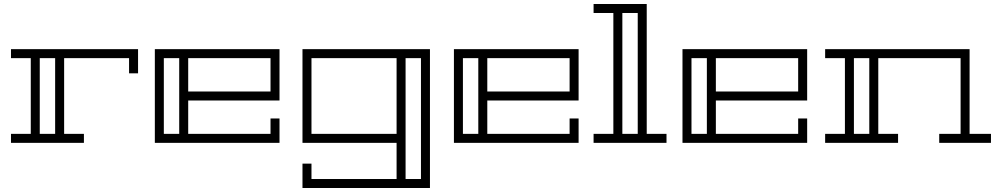

<svg xmlns="http://www.w3.org/2000/svg" viewBox="-20 -715 4996 961"><path d="M35 -469H671V-348H626V-424H301V-45H400V0H35V-45H134V-424H35ZM256 -45V-424H179V-45Z M755 -469H1379V-212H922V-45H1334V-122H1379V0H755ZM922 -424V-257H1334V-424ZM800 -45H877V-424H800Z M2132 226H1494V104H1539V181H1965V0H1494V-469H2132ZM1965 -424H1539V-45H1965ZM2087 -424H2010V181H2087Z M2252 -469H2876V-212H2419V-45H2831V-122H2876V0H2252ZM2419 -424V-257H2831V-424ZM2297 -45H2374V-424H2297Z M3217 -45H3316V0H2951V-45H3050V-650H2951V-695H3217ZM3172 -650H3095V-45H3172Z M3396 -469H4020V-212H3563V-45H3975V-122H4020V0H3396ZM3563 -424V-257H3975V-424ZM3441 -45H3518V-424H3441Z M4110 -469H4833V-45H4940V0H4681V-45H4788V-424H4376V-45H4475V0H4110V-45H4209V-424H4110ZM4331 -45V-424H4254V-45Z"/></svg>

Font: Geostar
Style: Regular
Weight: 400
Designer: Joe Prince
Foundry: Joe Prince
Version: Version 1.002